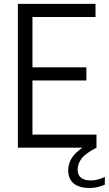

<svg xmlns="http://www.w3.org/2000/svg" viewBox="-20 -760 560 988"><path d="M72 0V-740H471.5V-672.5H147V-413.5H424.5V-346H147V-67.5H476.5V0ZM442 207.5Q387.5 207.5 359.2 184Q331 160.5 331 117Q331 75 358.8 40.2Q386.5 5.5 451.5 -28L476.5 0Q420 29 399.8 56Q379.5 83 379.5 112.5Q379.5 168.5 448 168.5Q463.5 168.5 480.5 164.5Q497.5 160.5 519.5 150.5V190Q481.5 207.5 442 207.5Z"/></svg>

Font: Encode Sans Condensed Condensed
Style: Regular
Weight: 400
Width: 3
Designer: Multiple Designers
Foundry: Impallari Type
Version: Version 3.000; ttfautohint (v1.8.3) -l 8 -r 50 -G 200 -x 14 